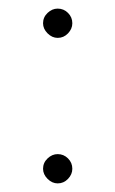

<svg xmlns="http://www.w3.org/2000/svg" viewBox="-20 -414 268 446"><path d="M114 -326Q101 -326 90.5 -336.5Q80 -347 80 -360Q80 -374 90.5 -384Q101 -394 114 -394Q128 -394 138 -384Q148 -374 148 -360Q148 -347 138 -336.5Q128 -326 114 -326ZM114 12Q101 12 90.5 1.5Q80 -9 80 -22Q80 -36 90.5 -46Q101 -56 114 -56Q128 -56 138 -46Q148 -36 148 -22Q148 -9 138 1.5Q128 12 114 12Z"/></svg>

Font: Arima Thin Thin
Style: Regular
Weight: 250
Version: Version 1.100